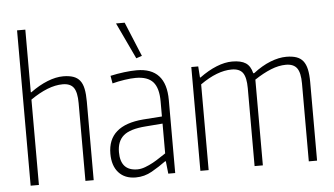

<svg xmlns="http://www.w3.org/2000/svg" viewBox="-54 -899 1729 995"><g transform="rotate(-5 810.5 -401.5)"><path d="M67 -808H110V-482H113Q158 -515 202 -532.5Q246 -550 284 -550Q315 -550 336.5 -542.5Q358 -535 371 -518.5Q384 -502 389.5 -475Q395 -448 395 -409V0H352V-405Q352 -461 335 -485Q318 -509 278 -509Q240 -509 198 -492.5Q156 -476 110 -444V0H67Z M614 5Q557 5 525 -30.5Q493 -66 493 -129Q493 -276 678 -291L776 -298V-377Q776 -446 748 -477.5Q720 -509 658 -509Q633 -509 599.5 -504Q566 -499 536 -491L529 -531Q564 -539 601 -543.5Q638 -548 666 -548Q819 -548 819 -380V0H783L776 -65H772Q738 -40 698.5 -17.5Q659 5 614 5ZM626 -36Q645 -36 666.5 -44Q688 -52 708 -63Q728 -74 745.5 -86Q763 -98 776 -106V-261L687 -254Q606 -248 572 -219Q538 -190 538 -133Q538 -36 626 -36ZM670 -610 581 -799H626L700 -620Z M950 -540H986L990 -482H993Q1038 -515 1081.5 -532.5Q1125 -550 1163 -550Q1209 -550 1233.5 -534Q1258 -518 1267 -480H1272Q1317 -515 1361.5 -532.5Q1406 -550 1445 -550Q1476 -550 1497.5 -542.5Q1519 -535 1532 -518.5Q1545 -502 1551 -475Q1557 -448 1557 -409V0H1514V-405Q1514 -461 1496.5 -485Q1479 -509 1439 -509Q1402 -509 1361 -492.5Q1320 -476 1275 -446V0H1232V-405Q1232 -461 1215 -485Q1198 -509 1157 -509Q1082 -509 993 -446V0H950Z"/></g></svg>

Font: Encode Sans Compressed
Style: ExtraLight
Weight: 200
Designer: Pablo Impallari, Andres Torresi
Foundry: Pablo Impallari, Andres Torresi
Version: Version 1.000; ttfautohint (v1.00) -l 8 -r 50 -G 200 -x 14 -